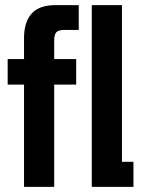

<svg xmlns="http://www.w3.org/2000/svg" viewBox="-20 -731 560 751"><path d="M74 -583Q74 -643 103 -677Q132 -711 198 -711H288V-614H233Q210 -614 201 -605.5Q192 -597 192 -572V-500H278V-400H192V0H74V-400H10V-500H74ZM339 -711H457V-98H502V0H339Z"/></svg>

Font: CyStack Display SemiBold
Style: Regular
Weight: 600
Designer: Weizhong Zhang
Foundry: 本地遙控
Version: Version 1.000;Glyphs 3.1.2 (3151)